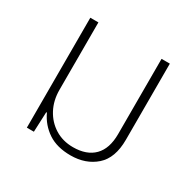

<svg xmlns="http://www.w3.org/2000/svg" viewBox="-122 -645 789 782"><g transform="rotate(30 272.0 -254.0)"><path d="M300 9Q236 9 194 -19Q152 -47 130 -94H127L123 0H90V-517H128V-200Q128 -150 149 -110.5Q170 -71 207 -48Q244 -25 292 -25Q356 -25 390.5 -60Q425 -95 425 -163V-517H464V-159Q464 -73 417.5 -32Q371 9 300 9Z"/></g></svg>

Font: Noto Sans Thai UI SemCond ExtLt
Style: Regular
Weight: 200
Width: 4
Designer: Monotype Design Team
Foundry: Monotype Imaging Inc.
Version: Version 2.000